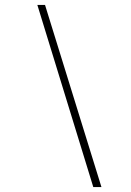

<svg xmlns="http://www.w3.org/2000/svg" viewBox="-20 -742 530 776"><path d="M162 -722 390 14H357L131 -722Z"/></svg>

Font: Playfair Display Black
Style: Italic
Weight: 900
Italic angle: -14°
Designer: Claus Eggers Sørensen
Foundry: Claus Eggers Sørensen
Version: Version 1.203